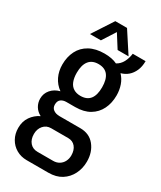

<svg xmlns="http://www.w3.org/2000/svg" viewBox="-226 -799 890 1063"><g transform="rotate(30 219.0 -267.0)"><path d="M139 189Q102 189 72.5 172Q43 155 26 125Q9 95 9 57Q9 15 30 -15Q51 -45 84 -61Q59 -74 46 -96Q33 -118 33 -144Q33 -177 54 -201.5Q75 -226 110 -235Q78 -258 61.5 -292.5Q45 -327 45 -369Q45 -418 64.5 -456.5Q84 -495 123 -516.5Q162 -538 218 -538Q242 -538 262.5 -534Q283 -530 299 -522Q323 -535 336 -559.5Q349 -584 353 -615H435Q435 -580 423.5 -554Q412 -528 393 -511.5Q374 -495 348 -488Q370 -465 380.5 -434.5Q391 -404 391 -370Q391 -321 372 -282.5Q353 -244 316 -222Q279 -200 224 -200H169Q147 -200 133.5 -189.5Q120 -179 120 -156Q120 -135 135.5 -124Q151 -113 174 -113H307Q366 -113 399 -72Q432 -31 432 29Q432 73 413.5 109.5Q395 146 361 167.5Q327 189 277 189ZM168 119H268Q289 119 305.5 109Q322 99 331 81.5Q340 64 340 43Q340 9 323 -11.5Q306 -32 277 -32H168Q138 -32 119.5 -10.5Q101 11 101 43Q101 77 119 98Q137 119 168 119ZM218 -268Q259 -268 279 -293.5Q299 -319 299 -369Q299 -419 279 -445Q259 -471 218 -471Q178 -471 157.5 -445Q137 -419 137 -369Q137 -337 146 -314Q155 -291 173.5 -279.5Q192 -268 218 -268ZM93 -591 179 -723H254L340 -591H270L196 -708H238L163 -591Z"/></g></svg>

Font: Archivo Condensed Medium
Style: Regular
Weight: 500
Width: 3
Designer: Hector Gatti
Foundry: Omnibus-Type
Version: Version 2.001